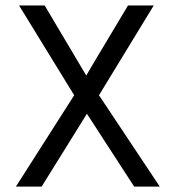

<svg xmlns="http://www.w3.org/2000/svg" viewBox="-20 -694 653 714"><path d="M255.9 -339.8 39.1 0H134.8Q140.1 -8.8 221.2 -138.9Q302.2 -269 303.2 -271L479 0H574.2L348.1 -339.8L551.8 -673.8H456.1Q455.1 -671.9 379.9 -546.4Q304.7 -420.9 300.8 -413.1L146 -673.8H50.8Z"/></svg>

Font: FAU Chimera
Style: Regular
Weight: 400
Version: Version 1.002;hotconv 1.0.117;makeotfexe 2.5.65602